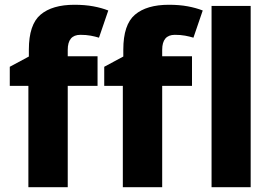

<svg xmlns="http://www.w3.org/2000/svg" viewBox="-20 -785 1144 805"><path d="M389 -425V-549H264V-576Q264 -639 317 -639Q341 -639 360 -635.5Q379 -632 395 -627L434 -741Q406 -752 371 -758.5Q336 -765 292 -765Q199 -765 150 -723.5Q101 -682 101 -577V-548L21 -505V-425H99V0H264V-425ZM785 -425V-549H660V-576Q660 -639 713 -639Q737 -639 756 -635.5Q775 -632 791 -627L830 -741Q802 -752 767 -758.5Q732 -765 688 -765Q595 -765 546 -723.5Q497 -682 497 -577V-548L417 -505V-425H495V0H660V-425ZM1031 0H867V-760H1031Z"/></svg>

Font: Noto Sans UI Extra
Style: Regular
Weight: 800
Designer: Monotype Design Team
Foundry: Monotype Imaging Inc.
Version: Version 1.901